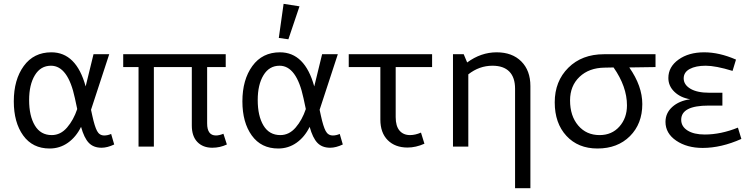

<svg xmlns="http://www.w3.org/2000/svg" viewBox="-20 -765 3916 1002"><path d="M239 10Q150 10 101 -58Q52 -126 52 -236Q52 -349 104 -420.5Q156 -492 248 -492Q378 -492 427 -314L468 -482H550L455 -192L462 -160Q474 -105 486.5 -81.5Q499 -58 524 -58Q542 -58 560 -66L576 -11Q540 6 510 6Q468 6 443.5 -19.5Q419 -45 403 -103Q377 -50 334.5 -20Q292 10 239 10ZM132 -243Q132 -160 162 -110Q192 -60 250 -60Q296 -60 330 -99.5Q364 -139 383 -196L371 -252Q335 -422 246 -422Q192 -422 162 -372.5Q132 -323 132 -243Z M703 0V-415H623V-482H1158V-415H1061V-121Q1061 -58 1107 -58Q1124 -58 1146 -67L1164 -11Q1128 6 1088 6Q1039 6 1010 -24Q981 -54 981 -110V-415H783V0Z M1485 -560 1435 -567 1460 -745 1543 -732ZM1432 10Q1343 10 1294 -58Q1245 -126 1245 -236Q1245 -349 1297 -420.5Q1349 -492 1441 -492Q1571 -492 1620 -314L1661 -482H1743L1648 -192L1655 -160Q1667 -105 1679.5 -81.5Q1692 -58 1717 -58Q1735 -58 1753 -66L1769 -11Q1733 6 1703 6Q1661 6 1636.5 -19.5Q1612 -45 1596 -103Q1570 -50 1527.5 -20Q1485 10 1432 10ZM1325 -243Q1325 -160 1355 -110Q1385 -60 1443 -60Q1489 -60 1523 -99.5Q1557 -139 1576 -196L1564 -252Q1528 -422 1439 -422Q1385 -422 1355 -372.5Q1325 -323 1325 -243Z M2107 5Q2042 5 2003.5 -33.5Q1965 -72 1965 -141V-415H1800V-482H2235V-415H2045V-154Q2045 -107 2065 -83.5Q2085 -60 2120 -60Q2147 -60 2177 -73L2195 -15Q2150 5 2107 5Z M2344 0V-482H2400L2418 -439Q2490 -492 2572 -492Q2653 -492 2700.5 -444.5Q2748 -397 2748 -316V217H2668V-302Q2668 -361 2638 -391.5Q2608 -422 2550 -422Q2481 -422 2424 -377V0Z M3332 -222Q3332 -119 3267.5 -54.5Q3203 10 3098 10Q2997 10 2936 -56Q2875 -122 2875 -231Q2875 -341 2946 -411.5Q3017 -482 3132 -482H3401V-415L3264 -413Q3332 -316 3332 -222ZM2955 -241Q2955 -160 2997.5 -110Q3040 -60 3109 -60Q3173 -60 3212.5 -104.5Q3252 -149 3252 -215Q3252 -313 3182 -413L3135 -412Q3054 -411 3004.5 -364Q2955 -317 2955 -241Z M3647 7Q3565 7 3509 -31Q3453 -69 3453 -129Q3453 -175 3488.5 -207Q3524 -239 3582 -247Q3532 -255 3500 -285.5Q3468 -316 3468 -358Q3468 -416 3521 -454Q3574 -492 3655 -492Q3734 -492 3821 -454L3803 -395Q3715 -422 3663 -422Q3611 -422 3579.5 -405Q3548 -388 3548 -356Q3548 -323 3583 -302Q3618 -281 3682 -281H3750V-214H3678Q3535 -214 3535 -140Q3535 -105 3568 -84Q3601 -63 3658 -63Q3742 -63 3831 -99L3849 -40Q3744 7 3647 7Z"/></svg>

Font: Cantarell
Style: Regular
Weight: 400
Designer: Dave Crossland, Nikolaus Waxweiler, Florian Fecher, Jacques Le Bailly, Eben Sorkin, Alexei Vanyashin, Alexios Zavras, Em
Version: Version 0.303